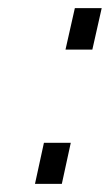

<svg xmlns="http://www.w3.org/2000/svg" viewBox="-20 -452 270 472"><path d="M164 -432H230L207 -330H141ZM88 -101H154L132 0H66Z"/></svg>

Font: Panefresco 250wt
Style: Italic
Weight: 300
Version: Version 1.000